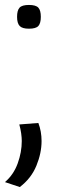

<svg xmlns="http://www.w3.org/2000/svg" viewBox="-24 -559 230 776"><path d="M54 -56 131 -62Q144 -28 144 11Q144 60 123 111Q102 162 56 197L-4 177Q31 147 47.5 101.5Q64 56 64 11Q64 -3 61.5 -20.5Q59 -38 54 -56ZM45 -491Q45 -517 55 -528Q65 -539 93 -539Q121 -539 131 -528Q141 -517 141 -491Q141 -465 131 -454Q121 -443 93 -443Q66 -443 55.5 -454Q45 -465 45 -491Z"/></svg>

Font: Georama
Style: Regular
Weight: 400
Designer: Jean-Baptiste Levee
Foundry: Production Type
Version: Version 1.000